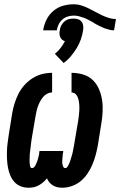

<svg xmlns="http://www.w3.org/2000/svg" viewBox="-20 -871 563 899"><path d="M272 8Q260 8 248.5 5.5Q237 3 227.5 -3Q218 -9 211 -17.5Q204 -26 200 -36Q200 -36 200 -36Q200 -36 200 -36Q192 -26 182 -17.5Q172 -9 161 -3Q150 3 138 5.5Q126 8 114 8Q94 8 76.5 1Q59 -6 47 -19.5Q35 -33 28 -50Q21 -67 17.5 -85.5Q14 -104 13 -123Q12 -142 12.5 -161.5Q13 -181 15.5 -200.5Q18 -220 21 -240L37 -340Q41 -363 48 -386Q55 -409 66 -431Q77 -453 94 -472Q111 -491 132 -504.5Q153 -518 176.5 -524Q200 -530 224 -530V-438Q212 -438 200.5 -432Q189 -426 181 -416Q173 -406 167 -394.5Q161 -383 157 -371.5Q153 -360 150.5 -348Q148 -336 146 -325L129 -225Q128 -218 127 -212Q126 -206 125.5 -200Q125 -194 124 -187.5Q123 -181 122.5 -175Q122 -169 121 -163Q120 -157 119.5 -150.5Q119 -144 119 -138Q119 -132 118.5 -126Q118 -120 118.5 -114Q119 -108 119.5 -102Q120 -96 122 -90Q124 -84 130 -84Q136 -84 140 -88.5Q144 -93 146.5 -98Q149 -103 151 -108Q153 -113 155 -118Q157 -123 158 -128Q159 -133 160.5 -138Q162 -143 163 -148.5Q164 -154 164 -159L165 -164H276V-159Q274 -152 273.5 -145Q273 -138 272.5 -131Q272 -124 271.5 -117.5Q271 -111 272 -104Q273 -97 276 -90.5Q279 -84 286 -84Q292 -84 296 -90.5Q300 -97 303 -103Q306 -109 308 -115.5Q310 -122 312 -128.5Q314 -135 316 -141.5Q318 -148 319.5 -154Q321 -160 322 -166.5Q323 -173 324.5 -179.5Q326 -186 327 -192.5Q328 -199 329 -205L346 -305Q348 -318 349.5 -331Q351 -344 351.5 -357Q352 -370 351 -382.5Q350 -395 347 -407Q344 -419 336 -428.5Q328 -438 315 -438V-530Q343 -530 369.5 -522Q396 -514 414.5 -496Q433 -478 443.5 -453.5Q454 -429 458 -402Q462 -375 460.5 -346.5Q459 -318 454 -290L438 -190Q434 -168 428 -145.5Q422 -123 413 -101.5Q404 -80 390.5 -59.5Q377 -39 358.5 -23.5Q340 -8 317 0Q294 8 272 8ZM246 -729H182Q186 -755 197.5 -778.5Q209 -802 229.5 -819.5Q250 -837 275 -844Q300 -851 326 -851Q344 -851 361 -845.5Q378 -840 393.5 -832.5Q409 -825 424.5 -816.5Q440 -808 455.5 -800.5Q471 -793 488 -787.5Q505 -782 523 -782L514 -729Q503 -729 491 -732Q479 -735 468.5 -739Q458 -743 447.5 -748.5Q437 -754 427 -759L413 -768Q403 -773 393 -778.5Q383 -784 372 -788Q361 -792 349.5 -795Q338 -798 326 -798Q312 -798 298 -794Q284 -790 272.5 -780Q261 -770 254.5 -756.5Q248 -743 246 -729ZM278 -576 237 -619Q252 -631 263.5 -646Q275 -661 284 -678Q277 -680 271 -685Q265 -690 262 -697.5Q259 -705 258.5 -713Q258 -721 260 -729Q261 -740 266.5 -751Q272 -762 281 -770Q290 -778 301 -781Q312 -784 324 -784Q335 -784 345 -781Q355 -778 361.5 -770Q368 -762 369.5 -751Q371 -740 369 -729Q366 -708 358.5 -686.5Q351 -665 339 -645.5Q327 -626 312 -608Q297 -590 278 -576Z"/></svg>

Font: Iosevka Slab Heavy
Style: Italic
Weight: 900
Italic angle: -9°
Monospace: yes
Designer: Belleve Invis
Foundry: Belleve Invis
Version: Version 11.1.0; ttfautohint (v1.8.3)